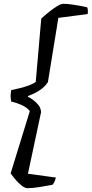

<svg xmlns="http://www.w3.org/2000/svg" viewBox="-20 -820 482 1010"><path d="M124 170Q112 170 95.5 157.5Q79 145 63.5 127Q48 109 36 92L137 -236Q121 -256 90.5 -269Q60 -282 40 -285Q37 -293 36 -308.5Q35 -324 39 -346Q58 -350 83 -356Q108 -362 131.5 -370.5Q155 -379 168 -389L197 -722Q215 -739 237.5 -757Q260 -775 280.5 -787.5Q301 -800 313 -800Q332 -800 354 -797Q376 -794 398 -790Q420 -786 438 -782Q441 -778 442 -767.5Q443 -757 441 -746L287 -726L232 -388Q215 -362 187 -344Q159 -326 127 -315V-311Q138 -306 154 -294.5Q170 -283 182.5 -267Q195 -251 196 -230L127 94L274 114Q270 130 265 139Q260 148 256 152Q226 158 188 164Q150 170 124 170Z"/></svg>

Font: Texturina Medium
Style: Italic
Weight: 500
Italic angle: -11°
Designer: Guillermo Torres Carreño
Foundry: Omnibus-Type
Version: Version 1.002